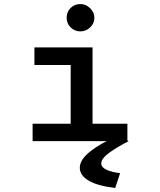

<svg xmlns="http://www.w3.org/2000/svg" viewBox="-20 -697 790 948"><path d="M141 0V-86H329V-376H150V-463H437V-86H609V0ZM377 -542Q349 -542 329 -561.5Q309 -581 309 -609Q309 -638 328.5 -657.5Q348 -677 377 -677Q404 -677 425 -656.5Q446 -636 446 -609Q446 -581 425 -561.5Q404 -542 377 -542ZM573 158 549 231Q462 221 418 195Q374 169 374 131Q374 92 424.5 51.5Q475 11 561 -26L615 0Q558 29 519 57.5Q480 86 480 110Q480 129 505.5 141Q531 153 573 158Z"/></svg>

Font: Inconsolata ExtraExpanded SemiBold
Style: Regular
Weight: 600
Width: 8
Monospace: yes
Designer: Raph Levien, Cyreal, Brenton Simpson
Foundry: Raph Levien, Cyreal, Google
Version: Version 3.001; ttfautohint (v1.8.2.53-6de2)